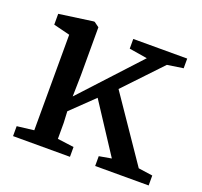

<svg xmlns="http://www.w3.org/2000/svg" viewBox="-102 -675 834 791"><g transform="rotate(20 315.0 -279.0)"><path d="M104 -52.5 104.5 -471.5 32.5 -489.5V-537L179 -557.5H185L207 -541.5V-331L205 -237.5L438 -490L358.5 -503V-545.5H595V-503L525 -492.5L372 -331L562 -52.5L624.5 -43.5V0H390V-43L444 -52.5L303.5 -267.5L205 -172.5L207.5 -123V-52.5L279.5 -43V0H30V-43.5Z"/></g></svg>

Font: Merriweather Text
Style: Regular
Weight: 400
Designer: Eben Sorkin
Foundry: Eben Sorkin
Version: Version 2.100; ttfautohint (v1.7.19-72a1) -l 8 -r 50 -G 200 